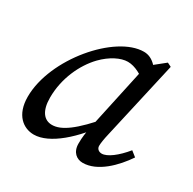

<svg xmlns="http://www.w3.org/2000/svg" viewBox="-120 -622 762 758"><g transform="rotate(30 261.0 -242.5)"><path d="M122 13C193 13 282 -66 352 -170H355L343 -192C256 -89 206 -56 165 -56C129 -56 105 -85 105 -146C105 -234 143 -314 191 -364C227 -401 269 -422 301 -422C335 -422 369 -401 394 -380L431 -406C405 -452 379 -488 336 -488C207 -488 27 -279 27 -105C27 -22 74 13 122 13ZM345 13C412 13 475 -51 514 -109L490 -128C455 -85 417 -56 392 -56C379 -56 368 -64 368 -78C368 -89 371 -110 377 -135L457 -489L439 -498L378 -449L371 -443L304 -133L303 -128C296 -95 293 -74 293 -45C293 -5 318 13 345 13Z"/></g></svg>

Font: Source Serif 4 Variable
Style: Italic
Weight: 400
Italic angle: -12°
Designer: Frank Grießhammer
Foundry: Adobe Systems Incorporated
Version: Version 4.004;hotconv 1.0.116;makeotfexe 2.5.65601